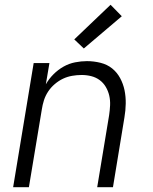

<svg xmlns="http://www.w3.org/2000/svg" viewBox="-20 -784 640 804"><path d="M35 0 121 -520H187L172 -431Q185 -454 204 -473Q223 -492 246 -505Q269 -518 294.5 -523Q320 -528 344 -528Q373 -528 401 -521Q429 -514 449.5 -497.5Q470 -481 483 -457Q496 -433 501.5 -406Q507 -379 506.5 -350Q506 -321 501 -292L453 0H387L437 -302Q440 -322 441 -343Q442 -364 437.5 -383.5Q433 -403 423 -420Q413 -437 397.5 -448.5Q382 -460 362.5 -465Q343 -470 322 -470Q302 -470 282 -466.5Q262 -463 244 -454.5Q226 -446 209.5 -432Q193 -418 181.5 -400.5Q170 -383 164 -364Q158 -345 155 -325L101 0ZM331 -581 291 -619 443 -764 490 -716Z"/></svg>

Font: Iosevka Aile Light
Style: Italic
Weight: 300
Italic angle: -9°
Designer: Belleve Invis
Foundry: Belleve Invis
Version: Version 31.1.0; ttfautohint (v1.8.4)